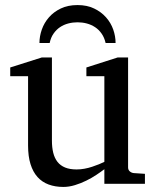

<svg xmlns="http://www.w3.org/2000/svg" viewBox="-20 -719 609 751"><path d="M388.2 0V-57.1Q375.5 -47.4 357.2 -35.2Q338.9 -22.9 317.6 -12.5Q296.4 -2 273.2 5.1Q250 12.2 228 12.2Q195.8 12.2 170.2 2.7Q144.5 -6.8 126.7 -26.6Q108.9 -46.4 99.4 -76.9Q89.8 -107.4 89.8 -149.9V-420.9H20V-455.1L143.1 -494.1H183.1V-168.9Q183.1 -142.6 188.2 -121.6Q193.4 -100.6 204.8 -85.9Q216.3 -71.3 234.9 -63.7Q253.4 -56.2 279.8 -56.2Q294.9 -56.2 310.5 -59.1Q326.2 -62 340.3 -66.7Q354.5 -71.3 366.9 -76.4Q379.4 -81.5 388.2 -85.9V-420.9H317.9V-455.1L439.9 -494.1H481V-64Q481 -54.7 487.5 -48.8Q494.1 -43 502.9 -42L546.9 -39.1V0ZM393.1 -550.8Q388.2 -572.3 377.4 -587.6Q366.7 -603 351.8 -612.8Q336.9 -622.6 319.3 -627.2Q301.8 -631.8 283.2 -631.8Q264.6 -631.8 247.1 -627.2Q229.5 -622.6 214.8 -612.8Q200.2 -603 189.5 -587.6Q178.7 -572.3 174.3 -550.8H134.3Q134.3 -577.1 143.6 -603.5Q152.8 -629.9 171.4 -651.1Q189.9 -672.4 217.8 -685.8Q245.6 -699.2 283.2 -699.2Q320.3 -699.2 348.1 -685.8Q376 -672.4 394.8 -651.1Q413.6 -629.9 422.9 -603.5Q432.1 -577.1 432.1 -550.8Z"/></svg>

Font: Charis SIL Afr
Style: Regular
Weight: 400
Foundry: SIL International
Version: Version 5.000